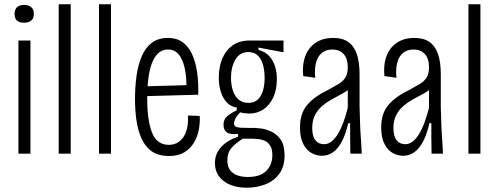

<svg xmlns="http://www.w3.org/2000/svg" viewBox="-20 -717 2328 896"><path d="M66 0V-528H122V0ZM92 -611Q70 -611 59 -621Q48 -631 48 -652Q48 -673 59.5 -683.5Q71 -694 92 -694Q114 -694 126 -683.5Q138 -673 138 -652Q138 -631 126 -621Q114 -611 92 -611Z M254 0V-697H310V0Z M442 0V-697H498V0Z M769 11Q719 11 688 -11Q657 -33 640 -71.5Q623 -110 616.5 -157Q610 -204 610 -255Q610 -311 617 -362Q624 -413 641 -453.5Q658 -494 688 -517Q718 -540 764 -540Q804 -540 831.5 -520.5Q859 -501 875.5 -466Q892 -431 899.5 -382Q907 -333 905 -275L648 -268V-314L870 -320L850 -301Q851 -357 842 -398.5Q833 -440 814 -463Q795 -486 764 -486Q731 -486 709 -458.5Q687 -431 677 -380Q667 -329 667 -258Q667 -155 689.5 -98Q712 -41 768 -41Q789 -41 806 -50Q823 -59 835 -76Q847 -93 853 -118.5Q859 -144 857 -178L912 -176Q914 -145 908 -112.5Q902 -80 885.5 -52Q869 -24 840.5 -6.5Q812 11 769 11Z M1132 159Q1086 159 1052.5 144.5Q1019 130 1001 104.5Q983 79 983 44Q983 1 1011.5 -30.5Q1040 -62 1091 -79V-92Q1054 -88 1038.5 -99.5Q1023 -111 1023 -134Q1023 -160 1039.5 -174Q1056 -188 1085 -203V-215Q1045 -221 1023 -260Q1001 -299 1001 -354Q1001 -405 1017.5 -444Q1034 -483 1066 -505.5Q1098 -528 1146 -528H1303V-473L1186 -495V-484Q1229 -473 1250.5 -436.5Q1272 -400 1272 -347Q1272 -299 1255.5 -263Q1239 -227 1210 -207Q1181 -187 1143 -187Q1134 -187 1122 -188.5Q1110 -190 1101 -193Q1083 -174 1077.5 -161Q1072 -148 1072 -141Q1072 -131 1079.5 -126.5Q1087 -122 1102.5 -121Q1118 -120 1142 -120H1170Q1177 -120 1198 -117.5Q1219 -115 1245 -103.5Q1271 -92 1289.5 -66Q1308 -40 1308 8Q1308 61 1283 94.5Q1258 128 1218 143.5Q1178 159 1132 159ZM1136 109Q1177 109 1202 95.5Q1227 82 1239 58.5Q1251 35 1251 7Q1251 -22 1240.5 -38Q1230 -54 1214.5 -60.5Q1199 -67 1182 -68.5Q1165 -70 1152 -70H1113Q1076 -46 1058.5 -24.5Q1041 -3 1041 30Q1041 61 1054.5 78Q1068 95 1090 102Q1112 109 1136 109ZM1139 -237Q1178 -237 1196.5 -269.5Q1215 -302 1215 -353Q1215 -407 1196.5 -440.5Q1178 -474 1139 -474Q1099 -474 1078.5 -439Q1058 -404 1058 -354Q1058 -320 1067 -293.5Q1076 -267 1094 -252Q1112 -237 1139 -237Z M1482 10Q1458 10 1434.5 -2.5Q1411 -15 1395.5 -44.5Q1380 -74 1380 -122Q1380 -155 1388 -180.5Q1396 -206 1412.5 -226Q1429 -246 1454 -264Q1479 -282 1514 -299Q1539 -313 1559 -324.5Q1579 -336 1591 -354Q1603 -372 1603 -403Q1603 -444 1583.5 -465Q1564 -486 1531 -486Q1502 -486 1482.5 -470.5Q1463 -455 1455 -425.5Q1447 -396 1451 -354L1395 -362Q1391 -404 1399 -437Q1407 -470 1426 -493Q1445 -516 1472 -528Q1499 -540 1535 -540Q1579 -540 1606 -520.5Q1633 -501 1645.5 -463.5Q1658 -426 1658 -370V-220Q1659 -192 1660 -152.5Q1661 -113 1664 -73Q1667 -33 1668 0H1615Q1614 -33 1614 -71Q1614 -109 1614 -142H1605Q1593 -90 1575 -56Q1557 -22 1533.5 -6Q1510 10 1482 10ZM1492 -44Q1510 -44 1525.5 -55.5Q1541 -67 1555 -89Q1569 -111 1581 -142.5Q1593 -174 1603 -214V-315L1632 -338Q1627 -318 1611 -303.5Q1595 -289 1573 -277.5Q1551 -266 1527.5 -253Q1504 -240 1483.5 -222.5Q1463 -205 1450 -180Q1437 -155 1437 -119Q1437 -81 1452 -62.5Q1467 -44 1492 -44Z M1861 10Q1837 10 1813.5 -2.5Q1790 -15 1774.5 -44.5Q1759 -74 1759 -122Q1759 -155 1767 -180.5Q1775 -206 1791.5 -226Q1808 -246 1833 -264Q1858 -282 1893 -299Q1918 -313 1938 -324.5Q1958 -336 1970 -354Q1982 -372 1982 -403Q1982 -444 1962.5 -465Q1943 -486 1910 -486Q1881 -486 1861.5 -470.5Q1842 -455 1834 -425.5Q1826 -396 1830 -354L1774 -362Q1770 -404 1778 -437Q1786 -470 1805 -493Q1824 -516 1851 -528Q1878 -540 1914 -540Q1958 -540 1985 -520.5Q2012 -501 2024.5 -463.5Q2037 -426 2037 -370V-220Q2038 -192 2039 -152.5Q2040 -113 2043 -73Q2046 -33 2047 0H1994Q1993 -33 1993 -71Q1993 -109 1993 -142H1984Q1972 -90 1954 -56Q1936 -22 1912.5 -6Q1889 10 1861 10ZM1871 -44Q1889 -44 1904.5 -55.5Q1920 -67 1934 -89Q1948 -111 1960 -142.5Q1972 -174 1982 -214V-315L2011 -338Q2006 -318 1990 -303.5Q1974 -289 1952 -277.5Q1930 -266 1906.5 -253Q1883 -240 1862.5 -222.5Q1842 -205 1829 -180Q1816 -155 1816 -119Q1816 -81 1831 -62.5Q1846 -44 1871 -44Z M2166 0V-697H2222V0Z"/></svg>

Font: Bricolage Grotesque 24pt Condensed ExtraLight
Style: Regular
Weight: 250
Width: 3
Designer: Mathieu Triay
Foundry: Atelier Triay
Version: Version 1.001;gftools[0.9.33.dev8+g029e19f]